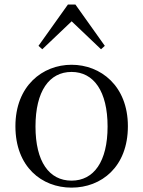

<svg xmlns="http://www.w3.org/2000/svg" viewBox="-20 -818 636 852"><path d="M297.5 14.6C429.8 14.6 547.5 -77.3 547.5 -257.8C547.5 -437.6 426.2 -530.6 297.5 -530.6C168.9 -530.6 48.4 -437.2 48.4 -257.8C48.4 -77.9 165 14.6 297.5 14.6ZM297.5 -16.4C198 -16.4 137.5 -100.8 137.5 -256.6C137.5 -412.7 198 -498.8 297.5 -498.8C396.3 -498.8 457.4 -412.7 457.4 -256.6C457.4 -100.8 396.3 -16.4 297.5 -16.4ZM428.3 -599.4 445.1 -614.6 314.7 -797.8H281.3L150.8 -614.6L167.6 -599.4L325.3 -749.5H270.6Z"/></svg>

Font: Source Han Serif CN VF
Style: Regular
Weight: 250
Designer: Ryoko NISHIZUKA 西塚涼子 (kana & ideographs); Frank Grießhammer (Latin, Greek & Cyrillic); Wenlong ZHANG 张文龙 (bopomofo); San
Foundry: Adobe
Version: Version 2.002;hotconv 1.1.0;makeotfexe 2.6.0